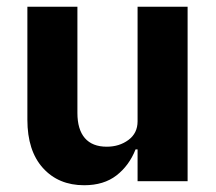

<svg xmlns="http://www.w3.org/2000/svg" viewBox="-20 -536 640 568"><path d="M387 -94H381Q362 -46 324.5 -17Q287 12 229 12Q153 12 107 -39Q61 -90 61 -182V-516H209V-202Q209 -153 231 -127.5Q253 -102 296 -102Q333 -102 360 -122Q387 -142 387 -177V-516H535V0H387Z"/></svg>

Font: iA Writer Mono V
Style: Regular
Weight: 400
Designer: Mike Abbink, Paul van der Laan, Pieter van Rosmalen
Foundry: Bold Monday
Version: Version 2.000